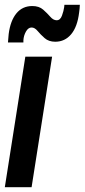

<svg xmlns="http://www.w3.org/2000/svg" viewBox="-20 -776 351 796"><path d="M111 0H0L85 -541H196ZM13 -600Q14 -617 16 -635Q23 -690 48 -720.5Q73 -751 114 -751Q142 -751 159 -736Q176 -721 188.5 -706.5Q201 -692 215 -692Q230 -692 237 -711.5Q244 -731 246 -746Q247 -751 247 -756H311Q311 -748 310 -740Q309 -732 308 -724Q301 -665 275 -634Q249 -603 209 -603Q182 -603 165 -618Q148 -633 136 -647.5Q124 -662 111 -662Q97 -662 87.5 -645Q78 -628 77 -609Q77 -605 77 -600Z"/></svg>

Font: Georama SemiCondensed SemiBold
Style: Italic
Weight: 600
Width: 4
Italic angle: -9°
Designer: Jean-Baptiste Levee
Foundry: Production Type
Version: Version 1.000